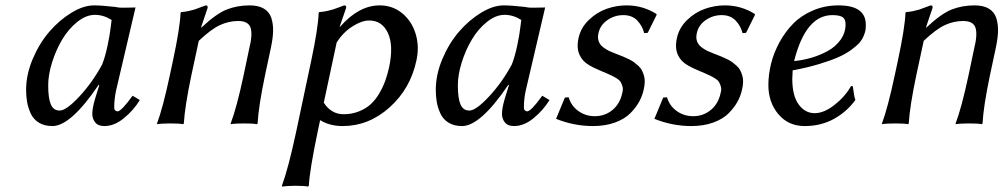

<svg xmlns="http://www.w3.org/2000/svg" viewBox="-20 -459 3748 714"><path d="M410.2 -433.1Q418.9 -430.7 430.7 -430.4Q442.4 -430.2 460.4 -430.7Q478.5 -431.2 483.9 -431.2L411.1 -120.1Q404.8 -89.4 404.8 -59.1Q404.8 -51.3 408.9 -48.1Q413.1 -44.9 417 -44.9Q431.2 -44.9 473.1 -103L500 -86.9Q477.1 -49.3 441.2 -19.8Q405.3 9.8 368.2 9.8Q344.7 9.8 334 -3.9Q323.2 -17.6 323.2 -35.2Q323.2 -55.7 333 -89.8L349.1 -142.1L347.2 -144Q243.2 9.8 174.8 9.8Q145 9.8 124.5 -2.9Q104 -15.6 94.2 -37.1Q84.5 -58.6 80.8 -79.6Q77.1 -100.6 77.1 -125Q77.1 -181.6 101.8 -240Q126.5 -298.3 163.6 -341.3Q200.7 -384.3 245.6 -411.6Q290.5 -439 330.1 -439Q356.4 -439 410.2 -433.1ZM359.9 -219.2Q371.1 -247.6 379.9 -289.1Q388.7 -330.6 391.6 -357.4L395 -384.8Q365.2 -403.8 333 -403.8Q300.3 -403.8 267.6 -377.7Q234.9 -351.6 211.4 -312.3Q188 -272.9 173.6 -226.8Q159.2 -180.7 159.2 -141.1Q159.2 -95.2 168.7 -71.5Q178.2 -47.9 202.1 -47.9Q226.6 -47.9 275.1 -100.1Q323.7 -152.3 359.9 -219.2Z M965.8 -180.2Q941.4 -64 938 0L935.1 2.9Q921.9 0 887.7 0Q872.1 0 859.6 0.7Q847.2 1.5 842.8 2L838.4 2.9L837.9 0Q860.4 -59.1 886.2 -180.2L906.7 -277.8Q919.9 -330.1 911.9 -355.5Q903.8 -380.9 865.7 -380.9Q830.6 -380.9 797.6 -365.5Q764.6 -350.1 719.2 -307.1L691.9 -180.2Q667.5 -64.5 663.6 0L661.1 2.9Q647.9 0 613.8 0Q598.1 0 585.7 0.7Q573.2 1.5 568.8 2L564 2.9V0Q585.4 -56.6 611.8 -180.2L623.5 -234.9Q649.4 -356 651.4 -411.1L653.8 -414.1Q668.5 -415 682.4 -418.2Q696.3 -421.4 703.9 -423.8Q711.4 -426.3 725.8 -431.9Q740.2 -437.5 745.1 -439Q753.9 -439 752 -429.2L727.5 -356.9H729.5Q784.2 -408.2 823.2 -423.6Q862.3 -439 908.2 -439Q940.9 -439 961.2 -427Q981.4 -415 988.8 -392.8Q996.1 -370.6 995.6 -343.8Q995.1 -317.4 987.3 -280.8Z M1231.9 -300.8 1184.1 -77.1Q1211.9 -34.2 1257.8 -34.2Q1288.6 -34.2 1314.7 -44.7Q1340.8 -55.2 1358.6 -71.5Q1376.5 -87.9 1390.4 -111.6Q1404.3 -135.3 1412.6 -158.4Q1420.9 -181.6 1426.8 -208Q1444.3 -289.6 1422.6 -336.2Q1400.9 -382.8 1353 -382.8Q1325.2 -382.8 1290.3 -360.6Q1255.4 -338.4 1231.9 -300.8ZM1081.1 32.2 1137.7 -234.9Q1163.1 -355 1165 -411.1L1167.5 -414.1Q1182.1 -415 1196.3 -418.2Q1210.4 -421.4 1217.8 -423.6Q1225.1 -425.8 1240.2 -431.6L1259.8 -439Q1269 -439 1267.1 -429.2L1243.2 -359.9H1245.1Q1314.5 -439 1392.1 -439Q1439.5 -439 1475.1 -410.2Q1510.7 -381.3 1525.4 -334Q1540 -287.1 1528.8 -234.9Q1506.3 -128.9 1428.7 -59.6Q1351.1 9.8 1254.4 9.8Q1206.1 9.8 1170.4 -12.2L1161.1 32.2Q1131.8 171.9 1128.4 231.9L1125.5 234.9Q1112.8 231.9 1078.6 231.9Q1063 231.9 1050.5 232.7Q1038.1 233.4 1033.2 234.4L1028.8 234.9L1028.3 231.9Q1052.2 167 1081.1 32.2Z M1933.6 -433.1Q1942.4 -430.7 1954.1 -430.4Q1965.8 -430.2 1983.9 -430.7Q2002 -431.2 2007.3 -431.2L1934.6 -120.1Q1928.2 -89.4 1928.2 -59.1Q1928.2 -51.3 1932.4 -48.1Q1936.5 -44.9 1940.4 -44.9Q1954.6 -44.9 1996.6 -103L2023.4 -86.9Q2000.5 -49.3 1964.6 -19.8Q1928.7 9.8 1891.6 9.8Q1868.2 9.8 1857.4 -3.9Q1846.7 -17.6 1846.7 -35.2Q1846.7 -55.7 1856.4 -89.8L1872.6 -142.1L1870.6 -144Q1766.6 9.8 1698.2 9.8Q1668.5 9.8 1647.9 -2.9Q1627.4 -15.6 1617.7 -37.1Q1607.9 -58.6 1604.2 -79.6Q1600.6 -100.6 1600.6 -125Q1600.6 -181.6 1625.2 -240Q1649.9 -298.3 1687 -341.3Q1724.1 -384.3 1769 -411.6Q1814 -439 1853.5 -439Q1879.9 -439 1933.6 -433.1ZM1883.3 -219.2Q1894.5 -247.6 1903.3 -289.1Q1912.1 -330.6 1915 -357.4L1918.5 -384.8Q1888.7 -403.8 1856.4 -403.8Q1823.7 -403.8 1791 -377.7Q1758.3 -351.6 1734.9 -312.3Q1711.4 -272.9 1697 -226.8Q1682.6 -180.7 1682.6 -141.1Q1682.6 -95.2 1692.1 -71.5Q1701.7 -47.9 1725.6 -47.9Q1750 -47.9 1798.6 -100.1Q1847.2 -152.3 1883.3 -219.2Z M2080.6 -96.2 2094.7 -97.2Q2104 -65.4 2130.9 -46.1Q2157.7 -26.9 2191.9 -26.9Q2229.5 -26.9 2257.6 -50Q2285.6 -73.2 2293.9 -112.8Q2297.9 -126 2295.2 -136.2Q2292.5 -146.5 2288.1 -153.8Q2283.7 -161.1 2273.9 -167.2Q2264.2 -173.3 2253.9 -178.2Q2243.7 -183.1 2229 -189.5Q2222.2 -192.4 2218.3 -193.8L2192.9 -205.1Q2184.1 -209 2171.1 -216.6Q2158.2 -224.1 2150.1 -232.7Q2142.1 -241.2 2136.7 -252Q2123 -277.8 2131.3 -316.9Q2139.6 -356 2169.7 -384.8Q2199.7 -413.6 2236.1 -426.3Q2272.5 -439 2309.6 -439Q2370.6 -439 2420.9 -407.2L2421.9 -403.8L2388.7 -336.9L2375.5 -335.9Q2369.1 -362.3 2349.9 -382.6Q2330.6 -402.8 2297.9 -402.8Q2265.6 -402.8 2238.8 -384.3Q2211.9 -365.7 2205.6 -335.9Q2201.7 -318.8 2206.3 -305.7Q2210.9 -292.5 2222.9 -283.4Q2234.9 -274.4 2245.4 -269.5Q2255.9 -264.6 2271 -258.8Q2272.9 -258.3 2273.9 -257.8Q2288.1 -252.4 2297.4 -248.5Q2306.6 -244.6 2318.6 -238.8Q2330.6 -232.9 2338.1 -227.3Q2345.7 -221.7 2354 -214.1Q2362.3 -206.5 2366.7 -198Q2371.1 -189.5 2374.5 -178.7Q2377.9 -168 2377.7 -155Q2377.4 -142.1 2374 -127Q2369.1 -103.5 2357.4 -81.8Q2345.7 -60.1 2324.5 -38.3Q2303.2 -16.6 2267.1 -3.4Q2231 9.8 2185.1 9.8Q2114.7 9.8 2047.9 -17.1Z M2446.3 -96.2 2460.4 -97.2Q2469.7 -65.4 2496.6 -46.1Q2523.4 -26.9 2557.6 -26.9Q2595.2 -26.9 2623.3 -50Q2651.4 -73.2 2659.7 -112.8Q2663.6 -126 2660.9 -136.2Q2658.2 -146.5 2653.8 -153.8Q2649.4 -161.1 2639.6 -167.2Q2629.9 -173.3 2619.6 -178.2Q2609.4 -183.1 2594.7 -189.5Q2587.9 -192.4 2584 -193.8L2558.6 -205.1Q2549.8 -209 2536.9 -216.6Q2523.9 -224.1 2515.9 -232.7Q2507.8 -241.2 2502.4 -252Q2488.8 -277.8 2497.1 -316.9Q2505.4 -356 2535.4 -384.8Q2565.4 -413.6 2601.8 -426.3Q2638.2 -439 2675.3 -439Q2736.3 -439 2786.6 -407.2L2787.6 -403.8L2754.4 -336.9L2741.2 -335.9Q2734.9 -362.3 2715.6 -382.6Q2696.3 -402.8 2663.6 -402.8Q2631.3 -402.8 2604.5 -384.3Q2577.6 -365.7 2571.3 -335.9Q2567.4 -318.8 2572 -305.7Q2576.7 -292.5 2588.6 -283.4Q2600.6 -274.4 2611.1 -269.5Q2621.6 -264.6 2636.7 -258.8Q2638.7 -258.3 2639.6 -257.8Q2653.8 -252.4 2663.1 -248.5Q2672.4 -244.6 2684.3 -238.8Q2696.3 -232.9 2703.9 -227.3Q2711.4 -221.7 2719.7 -214.1Q2728 -206.5 2732.4 -198Q2736.8 -189.5 2740.2 -178.7Q2743.7 -168 2743.4 -155Q2743.2 -142.1 2739.7 -127Q2734.9 -103.5 2723.1 -81.8Q2711.4 -60.1 2690.2 -38.3Q2668.9 -16.6 2632.8 -3.4Q2596.7 9.8 2550.8 9.8Q2480.5 9.8 2413.6 -17.1Z M3124.5 -368.7Q3124.5 -388.2 3113 -395.5Q3101.6 -402.8 3075.2 -402.8Q2976.1 -402.8 2933.1 -231.9Q2964.8 -234.9 2996.8 -244.1Q3028.8 -253.4 3058.1 -269.3Q3087.4 -285.2 3106 -311.3Q3124.5 -337.4 3124.5 -368.7ZM2927.7 -197.3Q2926.3 -175.3 2926.3 -166Q2926.3 -103 2950 -70.6Q2973.6 -38.1 3009.8 -38.1Q3043.9 -38.1 3083.3 -68.8Q3122.6 -99.6 3145 -139.2L3151.4 -138.2Q3151.9 -134.3 3153.6 -122.6Q3155.3 -110.8 3157 -101.6Q3158.7 -92.3 3161.1 -87.4Q3129.4 -43.5 3081.1 -16.8Q3032.7 9.8 2972.7 9.8Q2911.6 9.8 2874.5 -34.4Q2837.4 -78.6 2837.4 -142.6Q2837.4 -181.6 2847.4 -222.2Q2857.4 -262.7 2878.7 -301.8Q2899.9 -340.8 2929.7 -371.1Q2959.5 -401.4 3003.4 -420.2Q3047.4 -439 3098.1 -439Q3199.7 -439 3199.7 -367.2Q3199.7 -356.4 3198.7 -348.1Q3197.8 -339.8 3191.9 -325.7Q3186 -311.5 3176 -300Q3166 -288.6 3145.8 -273.7Q3125.5 -258.8 3097.4 -246.3Q3069.3 -233.9 3025.9 -220.7Q2982.4 -207.5 2927.7 -197.3Z M3661.6 -180.2Q3637.2 -64 3633.8 0L3630.9 2.9Q3617.7 0 3583.5 0Q3567.9 0 3555.4 0.7Q3543 1.5 3538.6 2L3534.2 2.9L3533.7 0Q3556.2 -59.1 3582 -180.2L3602.5 -277.8Q3615.7 -330.1 3607.7 -355.5Q3599.6 -380.9 3561.5 -380.9Q3526.4 -380.9 3493.4 -365.5Q3460.4 -350.1 3415 -307.1L3387.7 -180.2Q3363.3 -64.5 3359.4 0L3356.9 2.9Q3343.8 0 3309.6 0Q3293.9 0 3281.5 0.7Q3269 1.5 3264.6 2L3259.8 2.9V0Q3281.2 -56.6 3307.6 -180.2L3319.3 -234.9Q3345.2 -356 3347.2 -411.1L3349.6 -414.1Q3364.3 -415 3378.2 -418.2Q3392.1 -421.4 3399.7 -423.8Q3407.2 -426.3 3421.6 -431.9Q3436 -437.5 3440.9 -439Q3449.7 -439 3447.8 -429.2L3423.3 -356.9H3425.3Q3480 -408.2 3519 -423.6Q3558.1 -439 3604 -439Q3636.7 -439 3657 -427Q3677.2 -415 3684.6 -392.8Q3691.9 -370.6 3691.4 -343.8Q3690.9 -317.4 3683.1 -280.8Z"/></svg>

Font: Linux Biolinum G
Style: Italic
Weight: 400
Italic angle: -12°
Designer: Philipp H. Poll
Foundry: Philipp H. Poll
Version: Version 0.5.1